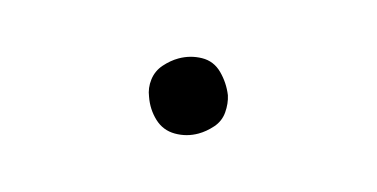

<svg xmlns="http://www.w3.org/2000/svg" viewBox="-32 -503 640 326"><g transform="rotate(-15 288.0 -340.0)"><path d="M288 -274Q302 -274 317 -279Q332 -284 341 -297Q350 -310 353 -324Q356 -345 350.5 -365.5Q345 -386 327 -396Q309 -406 288 -406Q274 -406 259 -401Q244 -396 234.5 -383.5Q225 -371 223 -356Q219 -335 225 -315Q231 -295 249 -284.5Q267 -274 288 -274Z"/></g></svg>

Font: Iosevka Sparkle Light Oblique
Style: Regular
Weight: 300
Italic angle: -9°
Designer: Belleve Invis
Foundry: Belleve Invis
Version: Version 4.5.0; ttfautohint (v1.8.3)